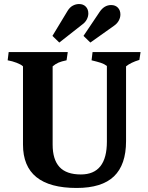

<svg xmlns="http://www.w3.org/2000/svg" viewBox="-20 -925 735 952"><path d="M94 -208V-596Q85 -605 63 -613.5Q41 -622 18 -626L23 -667H316L310 -626Q285 -621 270 -614.5Q255 -608 241 -596V-208Q241 -134 275 -97Q309 -60 381 -60Q510 -60 510 -223V-598Q497 -608 480 -613.5Q463 -619 434 -626L439 -667H677L671 -628Q628 -615 605 -596V-225Q605 -108 545 -50.5Q485 7 360 7Q94 7 94 -208ZM315 -871Q326 -889 341 -897Q356 -905 372 -905Q393 -905 405.5 -892Q418 -879 418 -858Q418 -843 410 -828Q402 -813 386 -802L274 -714L240 -747ZM474 -866Q497 -900 531 -900Q552 -900 564.5 -887Q577 -874 577 -853Q577 -838 569 -823Q561 -808 545 -797L428 -714L394 -747Z"/></svg>

Font: Caladea
Style: Bold
Weight: 700
Designer: Carolina Giovagnoli and Andres Torresi
Foundry: Carolina Giovagnoli & Andres Torresi
Version: Version 1.001